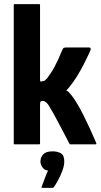

<svg xmlns="http://www.w3.org/2000/svg" viewBox="-20 -703 490 935"><path d="M47 -4V-679Q47 -683 51 -683H171Q175 -683 175 -679V-316Q175 -314 175.5 -310Q176 -306 178 -306Q182 -306 187.5 -307.5Q193 -309 197 -310Q204 -316 208 -320Q212 -324 218 -334Q233 -354 243.5 -373.5Q254 -393 263.5 -413.5Q273 -434 283 -459Q287 -469 292 -470.5Q297 -472 309 -472H412Q421 -472 421.5 -466.5Q422 -461 420 -457Q418 -453 409.5 -434Q401 -415 387 -388Q373 -361 355 -331.5Q337 -302 316 -277Q312 -272 309 -269Q306 -266 303 -262Q305 -261 309 -259Q313 -257 314 -255Q331 -238 349.5 -208.5Q368 -179 385 -145Q402 -111 416 -80.5Q430 -50 438.5 -30Q447 -10 448 -8Q452 0 445 0Q442 0 424 0Q406 0 384.5 0Q363 0 345.5 0Q328 0 325 0Q321 0 320 -0.5Q319 -1 316 -7Q316 -7 308.5 -21.5Q301 -36 289.5 -58Q278 -80 265 -104.5Q252 -129 241 -149Q230 -169 224 -178Q220 -186 213.5 -195Q207 -204 198 -209Q189 -214 178 -209Q175 -206 175 -194V-4Q175 0 171 0H51Q47 0 47 -4ZM293 83Q293 103 284.5 126.5Q276 150 264.5 171.5Q253 193 244 206Q240 212 233 212Q222 212 210.5 212Q199 212 189 212Q182 212 182 209.5Q182 207 186 198Q191 186 199 163.5Q207 141 214 128Q195 125 186 111Q177 97 177 84Q177 63 190.5 48.5Q204 34 236 34Q260 34 276.5 43.5Q293 53 293 83Z"/></svg>

Font: Glory
Style: Bold
Weight: 700
Designer: Robert Leuschke
Foundry: Robert Leuschke
Version: Version 1.011